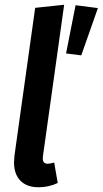

<svg xmlns="http://www.w3.org/2000/svg" viewBox="-20 -774 432 808"><path d="M161 -119 160 -108Q160 -96 165 -90.5Q170 -85 181 -85Q191 -85 208 -90L223 -4Q186 14 142 14Q93 14 66 -13.5Q39 -41 39 -91Q39 -100 41 -120L128 -741L250 -754ZM392 -740 322 -541 258 -549 298 -752Z"/></svg>

Font: Fira Sans Condensed Medium
Style: Italic
Weight: 500
Width: 3
Italic angle: -8°
Designer: bBox Type GmbH & Carrois Corporate GbR & Edenspiekermann AG
Foundry: bBox Type GmbH & Carrois Corporate GbR & Edenspiekermann AG
Version: Version 4.301